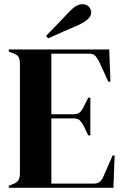

<svg xmlns="http://www.w3.org/2000/svg" viewBox="-20 -896 595 916"><path d="M22 0V-10L45 -19Q62 -26 68.5 -37.5Q75 -49 75 -69V-591Q75 -611 69.5 -622.5Q64 -634 45 -641L22 -650V-660H501L507 -506H497L454 -600Q445 -618 435 -629Q425 -640 405 -640H225V-351H332Q352 -351 362.5 -361.5Q373 -372 381 -390L401 -430H411V-250H401L381 -292Q372 -310 362 -320.5Q352 -331 332 -331H225V-20H427Q447 -20 458 -30.5Q469 -41 476 -60L517 -154H527L521 0ZM200 -725Q226 -751 252 -778.5Q278 -806 302 -831Q327 -858 342.5 -867Q358 -876 373 -876Q392 -876 403.5 -864.5Q415 -853 415 -836Q415 -804 353 -776Q316 -760 281.5 -745Q247 -730 210 -713Z"/></svg>

Font: DeepMind Serif Display
Style: Regular
Weight: 400
Designer: Frank Grießhammer / Modifications: Colophon Foundry
Foundry: Colophon Foundry
Version: Version 5.003; ttfautohint (v1.8.2)